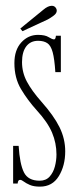

<svg xmlns="http://www.w3.org/2000/svg" viewBox="-20 -650 276 680"><path d="M121.5 11Q99.5 11 85.8 5Q72 -1 64.2 -7Q56.5 -13 51 -13Q43.5 -13 42.5 0H26.5V-133.5H46Q50 -69 64.8 -39.5Q79.5 -10 120.5 -10Q143 -10 156 -24.8Q169 -39.5 174.5 -60.8Q180 -82 180 -103Q180 -143 164.5 -180Q149 -217 110 -259.5Q77.5 -295.5 54.2 -334.8Q31 -374 31 -426.5Q31 -473 55.5 -499.8Q80 -526.5 114.5 -526.5Q139.5 -526.5 152.2 -518.5Q165 -510.5 171.5 -510.5Q177 -510.5 178 -523.5H195.5V-394.5H176Q173 -441.5 166.5 -465.2Q160 -489 147.5 -497.2Q135 -505.5 115 -505.5Q88 -505.5 73 -485.8Q58 -466 58 -430Q58 -393.5 75.2 -361Q92.5 -328.5 126.5 -290Q170.5 -240.5 190.8 -199.5Q211 -158.5 211 -114Q211 -63 188.2 -26Q165.5 11 121.5 11ZM59.5 -539.5 52 -549 133.5 -615.5Q150 -629.5 163.5 -629.5Q174 -629.5 179 -620Q181 -616.5 181 -612Q181 -603 170.5 -595Q160 -587 149 -581Z"/></svg>

Font: Imbue 50pt Thin
Style: Regular
Weight: 100
Designer: Tyler Finck
Foundry: Etcetera Type Company
Version: Version 1.102; ttfautohint (v1.8.3)